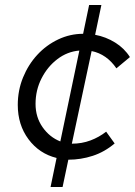

<svg xmlns="http://www.w3.org/2000/svg" viewBox="-20 -629 539 767"><path d="M182 118 206 2Q137 -15 94 -72.5Q51 -130 51 -210Q51 -268 72 -319.5Q93 -371 129 -410Q165 -449 212.5 -471.5Q260 -494 312 -494L336 -609H385L360 -490Q403 -482 440 -459Q477 -436 499 -401L445 -356Q426 -384 401 -401.5Q376 -419 346 -425L267 -55Q307 -55 341.5 -68Q376 -81 404 -103L438 -56Q398 -22 350.5 -6.5Q303 9 253 9L230 118ZM221 -64 297 -427Q249 -423 209.5 -393Q170 -363 146 -316Q122 -269 122 -214Q122 -161 150 -121Q178 -81 221 -64Z"/></svg>

Font: Red Hat Text
Style: Italic
Weight: 400
Italic angle: -12°
Designer: Pentagram, MCKL
Foundry: Pentagram, MCKL
Version: Version 1.023